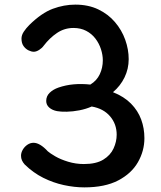

<svg xmlns="http://www.w3.org/2000/svg" viewBox="-20 -797 698 831"><path d="M126 -573Q116 -573 103.5 -579Q91 -585 82 -597.5Q73 -610 73 -630Q73 -645 83 -660Q93 -675 107 -689Q160 -741 208.5 -759Q257 -777 306 -777Q362 -777 405 -756.5Q448 -736 477.5 -701.5Q507 -667 522 -625Q537 -583 537 -541Q537 -499 519 -462Q501 -425 469 -398Q517 -379 547 -348.5Q577 -318 591 -280Q605 -242 605 -199Q605 -144 577 -95Q549 -46 491.5 -16Q434 14 345 14Q302 14 256 4Q210 -6 167 -27.5Q124 -49 87 -85Q79 -94 75 -103Q71 -112 71 -123Q71 -136 78.5 -149Q86 -162 98.5 -170.5Q111 -179 125 -179Q153 -179 187 -142Q196 -134 219 -120.5Q242 -107 275 -97Q308 -87 343 -87Q396 -87 427 -106Q458 -125 471.5 -154.5Q485 -184 485 -214Q485 -260 456.5 -293.5Q428 -327 377 -336Q352 -325 323.5 -319.5Q295 -314 269 -313.5Q243 -313 227 -316Q206 -320 193 -331.5Q180 -343 180 -360Q180 -381 195 -395.5Q210 -410 233 -418Q265 -429 299 -432Q333 -435 371 -431Q399 -448 412 -476Q425 -504 425 -536Q425 -559 417 -584Q409 -609 393 -630Q377 -651 353 -663.5Q329 -676 298 -676Q259 -676 227 -654.5Q195 -633 169 -599Q162 -589 149.5 -581Q137 -573 126 -573Z"/></svg>

Font: Playpen Sans Medium
Style: Regular
Weight: 500
Designer: Laura Meseguer, Veronika Burian, José Scaglione
Foundry: TypeTogether
Version: Version 1.001